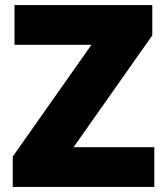

<svg xmlns="http://www.w3.org/2000/svg" viewBox="-20 -734 651 754"><path d="M586 0H30V-119L339 -558H37V-714H578V-595L269 -156H586Z"/></svg>

Font: Noto Sans Hebrew Black
Style: Regular
Weight: 900
Designer: Monotype Design Team
Foundry: Monotype Imaging Inc.
Version: Version 2.003